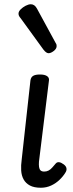

<svg xmlns="http://www.w3.org/2000/svg" viewBox="-20 -865 345 902"><path d="M172 17Q140 17 120.5 6.5Q101 -4 91 -22Q81 -40 79.5 -64Q78 -88 82 -116L123 -487Q125 -502 135.5 -508.5Q146 -515 168 -515Q190 -515 201 -507.5Q212 -500 210 -487L163 -105Q162 -91 163.5 -80.5Q165 -70 170.5 -64.5Q176 -59 188 -59Q199 -59 208.5 -64Q218 -69 226 -78.5Q234 -88 242 -97Q248 -104 257.5 -103Q267 -102 279 -93Q290 -85 292 -75.5Q294 -66 289 -57Q278 -38 260.5 -21Q243 -4 220.5 6.5Q198 17 172 17ZM208 -615Q203 -615 197 -619Q191 -623 184 -632L78 -778Q72 -785 69.5 -790Q67 -795 67 -801Q67 -811 77 -821Q87 -831 100.5 -838Q114 -845 125 -845Q143 -845 154 -824L241 -664Q245 -658 245.5 -654.5Q246 -651 246 -648Q246 -636 232.5 -625.5Q219 -615 208 -615Z"/></svg>

Font: Playwrite GB J
Style: Italic
Weight: 400
Italic angle: -7.01216°
Designer: Veronika Burian, José Scaglione
Foundry: TypeTogether
Version: Version 1.002